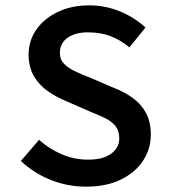

<svg xmlns="http://www.w3.org/2000/svg" viewBox="-20 -686 640 718"><path d="M302 12Q233 12 170 -13Q107 -38 58 -84L126 -163Q163 -130 210 -109.5Q257 -89 309 -89Q366 -89 396 -111.5Q426 -134 426 -168Q426 -197 412 -214.5Q398 -232 373.5 -244Q349 -256 316 -269L227 -308Q193 -322 160.5 -344Q128 -366 107.5 -400Q87 -434 87 -482Q87 -534 116 -575.5Q145 -617 196.5 -641.5Q248 -666 314 -666Q374 -666 428.5 -643.5Q483 -621 524 -583L464 -509Q431 -536 394.5 -550.5Q358 -565 308 -565Q262 -565 233 -545Q204 -525 204 -488Q204 -463 220 -447Q236 -431 261.5 -419Q287 -407 316 -396L402 -359Q444 -343 476 -320Q508 -297 526 -263.5Q544 -230 544 -182Q544 -129 515 -85Q486 -41 432 -14.5Q378 12 302 12Z"/></svg>

Font: Source Code Pro SemiBold
Style: Regular
Weight: 600
Monospace: yes
Designer: Paul D. Hunt, Teo Tuominen
Foundry: Adobe Systems Incorporated
Version: Version 1.018;hotconv 1.0.116;makeotfexe 2.5.65601